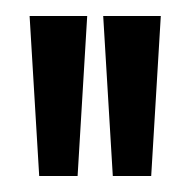

<svg xmlns="http://www.w3.org/2000/svg" viewBox="-20 -700 238 240"><path d="M29 -480 17 -680H89L77 -480ZM121 -480 109 -680H181L169 -480Z"/></svg>

Font: Bricolage Grotesque 96pt Condensed Light
Style: Regular
Weight: 300
Width: 3
Designer: Mathieu Triay
Foundry: Atelier Triay
Version: Version 1.001; ttfautohint (v1.8.4.7-5d5b);gftools[0.9.33.de